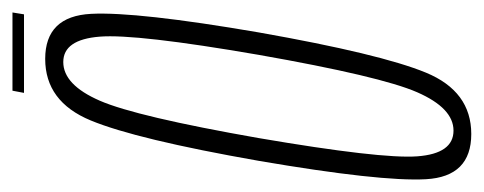

<svg xmlns="http://www.w3.org/2000/svg" viewBox="-256 -518 776 308"><g transform="rotate(-90 132.0 -364.0)"><path d="M71 4Q139.5 4 169.5 -68.8Q199.5 -141.5 234 -337Q267.5 -532 263.8 -605.8Q260 -679.5 191.5 -679.5Q123 -679.5 92.8 -606.5Q62.5 -533.5 28 -337Q-5.5 -141.5 -1.5 -68.8Q2.5 4 71 4ZM76.5 -24.5Q39.5 -24.5 35.2 -82.8Q31 -141 64.5 -337Q99 -533.5 124.5 -592Q150 -650.5 186.5 -650.5Q222.5 -650.5 227.2 -592.2Q232 -534 198 -337Q163.5 -141 138 -82.8Q112.5 -24.5 76.5 -24.5ZM137 -713.5H263L266 -732H140.5Z"/></g></svg>

Font: Anybody ExtraCondensed ExtraLight
Style: Italic
Weight: 250
Width: 2
Italic angle: -10°
Version: Version 1.113;gftools[0.9.25]